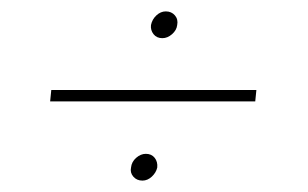

<svg xmlns="http://www.w3.org/2000/svg" viewBox="-20 -388 541 337"><path d="M428 -210 430 -230H70L68 -210ZM245 -344Q244 -335 249.5 -328Q255 -321 265 -321Q274 -321 282 -328Q290 -335 291 -344Q293 -354 287 -361Q281 -368 271 -368Q262 -368 254.5 -361Q247 -354 245 -344ZM210 -94Q208 -85 214 -78Q220 -71 230 -71Q239 -71 246.5 -78Q254 -85 256 -94Q257 -104 251.5 -111Q246 -118 236 -118Q227 -118 219 -111Q211 -104 210 -94Z"/></svg>

Font: Josefin Slab ExtraLight
Style: Italic
Weight: 250
Italic angle: -12°
Designer: Santiago Orozco
Foundry: Typemade
Version: Version 2.100